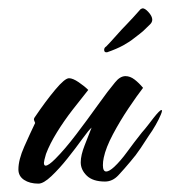

<svg xmlns="http://www.w3.org/2000/svg" viewBox="-20 -436 407 459"><path d="M72 3Q51 3 37.5 -6Q24 -15 24 -31Q24 -54 38 -85.5Q52 -117 64 -142Q63 -145 61.5 -148.5Q60 -152 64 -157Q89 -194 112 -221.5Q135 -249 145 -249Q154 -249 168 -239.5Q182 -230 191 -221Q174 -200 153.5 -173.5Q133 -147 116 -119.5Q99 -92 90 -68Q85 -51 85 -47Q85 -40 89 -40Q96 -40 112 -56Q135 -79 162 -114.5Q189 -150 214 -185Q239 -220 255 -239Q267 -254 280 -254Q291 -254 301.5 -246Q312 -238 322 -226Q308 -208 287.5 -177.5Q267 -147 250 -115Q233 -83 228 -59Q227 -55 226.5 -50Q226 -45 226 -41Q226 -26 234 -26Q241 -26 253 -37Q268 -51 284 -73Q300 -95 319 -119Q327 -128 333.5 -136.5Q340 -145 347 -154Q362 -173 366 -173Q369 -173 364.5 -162Q360 -151 352 -137Q344 -123 336 -112Q327 -98 316 -81.5Q305 -65 292 -50Q277 -32 263 -17Q249 -2 231 -2Q202 -2 187.5 -16Q173 -30 173 -48Q173 -65 182.5 -89Q192 -113 199 -131Q192 -125 176.5 -103.5Q161 -82 141.5 -57.5Q122 -33 103 -15Q84 3 72 3ZM236 -311H234Q229 -311 229 -317Q229 -322 234 -325Q242 -333 257.5 -350.5Q273 -368 283 -378Q288 -383 298.5 -394.5Q309 -406 316 -414Q320 -416 320 -416Q326 -417 335 -407Q344 -397 344 -389Q344 -383 339 -378Q329 -368 323 -362.5Q317 -357 301 -345Q290 -336 274.5 -327.5Q259 -319 236 -311Z"/></svg>

Font: The Nautigal
Style: Bold
Weight: 700
Designer: Robert E. Leuschke
Foundry: Robert E. Leuschke
Version: Version 1.100; ttfautohint (v1.8.3)